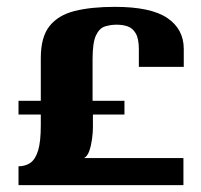

<svg xmlns="http://www.w3.org/2000/svg" viewBox="-20 -540 586 560"><path d="M34 -246H99V-371Q99 -432 124.5 -464Q150 -496 198 -508Q246 -520 315 -520Q420 -520 468 -487.5Q516 -455 516 -397V-345H385V-396Q385 -427 376 -442.5Q367 -458 352.5 -463Q338 -468 320 -468Q303 -468 286.5 -463Q270 -458 260 -437Q250 -416 250 -367V-246H343V-206H251V-167Q251 -154 248.5 -135Q246 -116 240.5 -100Q235 -84 225 -79H515V0H34V-55Q54 -55 68.5 -65Q83 -75 91 -100.5Q99 -126 99 -175V-206H34Z"/></svg>

Font: Genos
Style: Bold
Weight: 700
Designer: Robert E. Leuschke
Foundry: Robert E. Leuschke
Version: Version 1.010